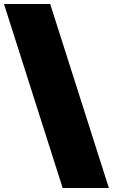

<svg xmlns="http://www.w3.org/2000/svg" viewBox="-20 -828 569 968"><path d="M296 120 0 -808H233L529 120Z"/></svg>

Font: Encode Sans Expanded Black
Style: Regular
Weight: 900
Width: 7
Designer: Multiple Designers
Foundry: Impallari Type
Version: Version 3.000; ttfautohint (v1.8.3) -l 8 -r 50 -G 200 -x 14 